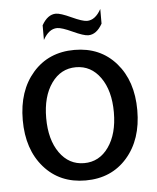

<svg xmlns="http://www.w3.org/2000/svg" viewBox="-48 -671 587 718"><g transform="rotate(-5 245.0 -312.0)"><path d="M355 -574Q333 -535 302 -535Q285 -535 245 -553.5Q205 -572 188 -572Q157 -572 135 -532V-587Q157 -626 188 -626Q205 -626 245 -607.5Q285 -589 302 -589Q333 -589 355 -629ZM153 -370.5Q118 -321 118 -240Q118 -159 153 -109.5Q188 -60 245 -60Q302 -60 337 -109.5Q372 -159 372 -240Q372 -321 337 -370.5Q302 -420 245 -420Q188 -420 153 -370.5ZM89 -62.5Q30 -130 30 -240Q30 -350 89 -417.5Q148 -485 245 -485Q342 -485 401 -417.5Q460 -350 460 -240Q460 -130 401 -62.5Q342 5 245 5Q148 5 89 -62.5Z"/></g></svg>

Font: Glametrix
Style: Bold
Weight: 700
Designer: gluk
Foundry: gluk
Version: Version 0.40